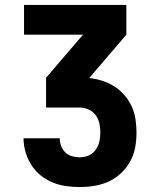

<svg xmlns="http://www.w3.org/2000/svg" viewBox="-20 -755 640 775"><path d="M302 0Q274 0 246 -4Q218 -8 191.5 -19Q165 -30 143 -48Q121 -66 106 -90Q91 -114 83 -141.5Q75 -169 75 -197H221Q221 -182 226.5 -166.5Q232 -151 243.5 -140Q255 -129 270.5 -124.5Q286 -120 302 -120Q321 -120 338 -127.5Q355 -135 366 -150Q377 -165 381 -183Q385 -201 385 -220Q385 -239 381 -257.5Q377 -276 365.5 -291Q354 -306 336.5 -313.5Q319 -321 300 -321H166V-441L315 -615H77V-735H490V-615L341 -441V-440Q368 -437 394 -428.5Q420 -420 442.5 -405.5Q465 -391 483 -370Q501 -349 512 -324.5Q523 -300 527 -273Q531 -246 531 -219Q531 -189 525.5 -159.5Q520 -130 505.5 -103.5Q491 -77 468.5 -56Q446 -35 419 -22.5Q392 -10 362 -5Q332 0 302 0Z"/></svg>

Font: Iosevka Custom Heavy Extended
Style: Regular
Weight: 900
Width: 7
Monospace: yes
Designer: Belleve Invis
Foundry: Belleve Invis
Version: Version 11.2.4; ttfautohint (v1.8.4)